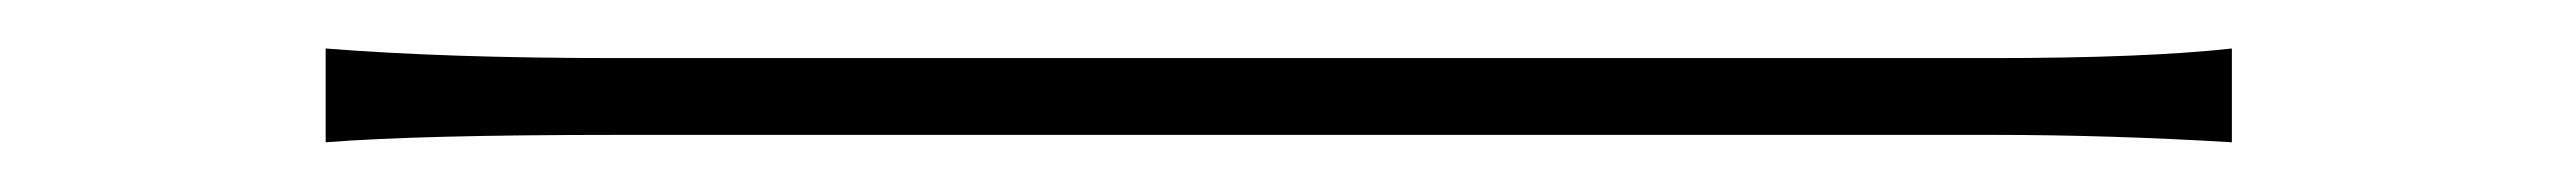

<svg xmlns="http://www.w3.org/2000/svg" viewBox="-20 -423 1040 78"><path d="M112.3 -365.2V-403.3Q161.1 -399.4 230.5 -399.4H789.1Q851.6 -399.4 886.7 -403.3V-365.2Q836.9 -368.2 790 -368.2H230.5Q150.4 -368.2 112.3 -365.2Z"/></svg>

Font: Gen Shin Gothic Monospace ExtraLight
Style: Regular
Weight: 200
Designer: [Source Han Sans]
Ryoko NISHIZUKA  (kana & ideographs); Paul D. Hunt (Latin, Greek & Cyrillic); Wenlong ZHANG  (bopomofo
Version: Version 1.002.20150607